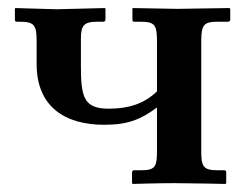

<svg xmlns="http://www.w3.org/2000/svg" viewBox="-20 -456 621 477"><path d="M370 -354V-229C338 -198 299 -186 250 -186C188 -186 181 -215 181 -293V-360C181 -392 188 -402 221 -402H236C240 -402 242 -404 242 -408V-434L241 -436L121 -433L18 -436L17 -434V-407C17 -403 19 -402 22 -402H30C65 -402 71 -393 71 -355V-297C71 -191 141 -146 239 -146C299 -146 331 -160 370 -189V-81C370 -42 366 -33 330 -33H313C310 -33 308 -31 308 -27V-1L310 1C310 1 372 -1 412 -1C449 -1 540 1 540 1L542 -1V-28C542 -31 541 -33 537 -33H521C484 -33 480 -43 480 -81V-354C480 -395 487 -402 521 -402H546C550 -402 552 -404 552 -407V-434L550 -436L420 -434L310 -436L309 -434V-407C309 -403 311 -402 314 -402H330C365 -402 370 -393 370 -354Z"/></svg>

Font: Libertinus Serif Semibold
Style: Regular
Weight: 600
Designer: Philipp H. Poll, Khaled Hosny
Foundry: Caleb Maclennan
Version: Version 7.050;RELEASE